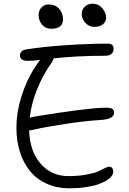

<svg xmlns="http://www.w3.org/2000/svg" viewBox="-20 -997 694 1029"><path d="M484.9 -853Q458 -853 438 -874Q418 -895 418 -921.9Q418 -945.3 434.6 -961.2Q451.2 -977.1 476.1 -977.1Q507.8 -977.1 528.3 -952.9Q548.8 -928.7 548.8 -900.9Q548.8 -882.3 532.7 -867.7Q516.6 -853 484.9 -853ZM253.9 -842.8Q224.6 -842.8 205.8 -864.3Q187 -885.7 187 -917Q187 -940.4 202.1 -956.8Q217.3 -973.1 241.2 -973.1Q277.3 -973.1 297.6 -949Q317.9 -924.8 317.9 -894Q317.9 -842.8 253.9 -842.8ZM154.8 -300.8Q144.5 -297.9 136.2 -297.9Q139.6 -187 197.5 -120.1Q255.4 -53.2 347.2 -53.2Q400.4 -53.2 443.1 -61.3Q485.8 -69.3 506.1 -78.6Q526.4 -87.9 542 -95.9Q557.6 -104 563 -104Q586.9 -104 586.9 -76.2Q586.9 -65.4 578.4 -53.5Q569.8 -41.5 550.8 -29.8Q531.7 -18.1 505.1 -8.8Q478.5 0.5 438.5 6.3Q398.4 12.2 351.1 12.2Q284.7 12.2 231 -12Q177.2 -36.1 141.6 -79.3Q106 -122.6 86.9 -182.4Q67.9 -242.2 67.9 -313Q67.9 -393.1 93.8 -476.6Q119.6 -560.1 159.2 -624Q184.6 -664.1 195.8 -675.8Q154.3 -670.9 127.9 -670.9Q107.9 -670.9 97.4 -678.7Q86.9 -686.5 86.9 -700.2Q86.9 -710 93.8 -719Q100.6 -728 113.8 -731Q208 -746.6 333.7 -754.9Q459.5 -763.2 560.1 -763.2Q573.7 -763.2 581.3 -756.1Q588.9 -749 588.9 -737.8Q588.9 -698.2 543.9 -698.2Q393.6 -698.2 267.1 -684.1Q266.1 -674.3 253.9 -657.2Q208 -591.8 178 -516.6Q147.9 -441.4 139.2 -366.2Q152.8 -369.6 165 -372.1Q446.8 -418.5 545.9 -419.9Q571.8 -419.9 581.8 -413.6Q591.8 -407.2 591.8 -394Q591.8 -357.9 519 -354Q438 -349.1 331.1 -333Q224.1 -316.9 154.8 -300.8Z"/></svg>

Font: Shantell Sans Irregular Bouncy
Style: Regular
Weight: 300
Designer: Stephen Nixon, Anya Danilova, Shantell Martin
Foundry: Arrow Type
Version: Version 1.006;[9816181b4]